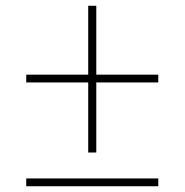

<svg xmlns="http://www.w3.org/2000/svg" viewBox="-20 -646 640 666"><path d="M314 -626V-387H529V-360H314V-117H286V-360H71V-387H286V-626ZM71 0V-27H529V0Z"/></svg>

Font: Human Sans ExtraLight
Style: Regular
Weight: 200
Designer: Tim Radville
Foundry: Continuum
Version: Version 1.000;FEAKit 1.0